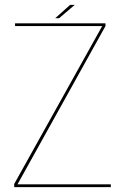

<svg xmlns="http://www.w3.org/2000/svg" viewBox="-20 -771 536 791"><path d="M38.5 0H436.5V-11.5H52L414.5 -663.5V-675H42V-663.5H401L38.5 -13ZM207.5 -696H223.5L288 -751H269Z"/></svg>

Font: Anybody UltraCondensed Thin Thin
Style: Regular
Weight: 250
Version: Version 1.111